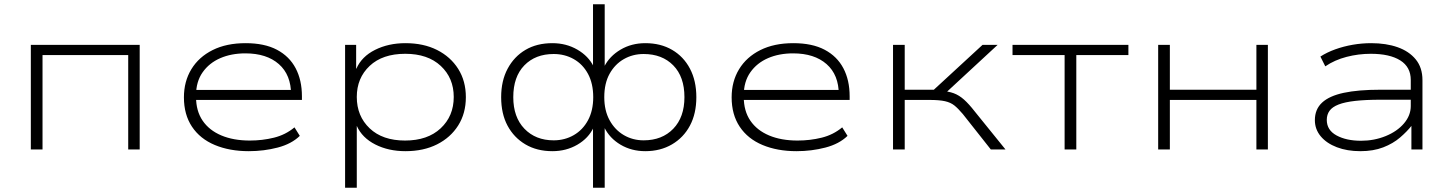

<svg xmlns="http://www.w3.org/2000/svg" viewBox="-20 -703 6832 903"><path d="M125 0V-492H637V0H583V-444H180V0Z M1150 8Q1060 8 990.5 -21Q921 -50 883 -107Q845 -164 845 -245Q845 -320 880 -377.5Q915 -435 980 -467.5Q1045 -500 1135 -500Q1224 -500 1282.5 -469Q1341 -438 1370.5 -382Q1400 -326 1400 -250V-233H879V-280H1377L1349 -258Q1349 -351 1291.5 -401.5Q1234 -452 1134 -452Q1068 -452 1016 -429.5Q964 -407 933 -363Q902 -319 902 -255V-247Q902 -181 933 -135.5Q964 -90 1021 -66Q1078 -42 1155 -42Q1214 -42 1268.5 -55.5Q1323 -69 1365 -104L1390 -64Q1351 -26 1286 -9Q1221 8 1150 8Z M1603 180V-492H1655V-380H1656Q1681 -437 1744 -468.5Q1807 -500 1887 -500Q1972 -500 2035.5 -468Q2099 -436 2135 -379Q2171 -322 2171 -246Q2171 -170 2135 -113Q2099 -56 2035.5 -24Q1972 8 1887 8Q1807 8 1745 -23.5Q1683 -55 1658 -111V180ZM1885 -42Q1991 -42 2052.5 -99.5Q2114 -157 2114 -247Q2114 -336 2053 -393Q1992 -450 1886 -450Q1779 -450 1718.5 -393Q1658 -336 1658 -247Q1658 -157 1718.5 -99.5Q1779 -42 1885 -42Z M2769 180V-104H2772Q2748 -53 2695.5 -22.5Q2643 8 2578 8Q2505 8 2451 -24Q2397 -56 2367 -112Q2337 -168 2337 -246Q2337 -323 2367.5 -380Q2398 -437 2451.5 -468.5Q2505 -500 2578 -500Q2643 -500 2695.5 -469.5Q2748 -439 2772 -390H2769V-683H2824V-390H2822Q2847 -439 2898.5 -469.5Q2950 -500 3015 -500Q3087 -500 3141 -468.5Q3195 -437 3225 -380Q3255 -323 3255 -246Q3255 -169 3225 -112.5Q3195 -56 3140.5 -24Q3086 8 3015 8Q2950 8 2898.5 -22.5Q2847 -53 2822 -104H2824V180ZM2584 -43Q2636 -43 2678.5 -67.5Q2721 -92 2745.5 -137.5Q2770 -183 2770 -246Q2770 -310 2745.5 -355.5Q2721 -401 2678.5 -425Q2636 -449 2584 -449Q2498 -449 2446 -395.5Q2394 -342 2394 -246Q2394 -152 2446.5 -97.5Q2499 -43 2584 -43ZM3007 -43Q3094 -43 3146.5 -97.5Q3199 -152 3199 -246Q3199 -342 3146.5 -395.5Q3094 -449 3007 -449Q2956 -449 2914 -425Q2872 -401 2847 -356Q2822 -311 2822 -246Q2822 -183 2847 -137.5Q2872 -92 2914 -67.5Q2956 -43 3007 -43Z M3726 8Q3636 8 3566.5 -21Q3497 -50 3459 -107Q3421 -164 3421 -245Q3421 -320 3456 -377.5Q3491 -435 3556 -467.5Q3621 -500 3711 -500Q3800 -500 3858.5 -469Q3917 -438 3946.5 -382Q3976 -326 3976 -250V-233H3455V-280H3953L3925 -258Q3925 -351 3867.5 -401.5Q3810 -452 3710 -452Q3644 -452 3592 -429.5Q3540 -407 3509 -363Q3478 -319 3478 -255V-247Q3478 -181 3509 -135.5Q3540 -90 3597 -66Q3654 -42 3731 -42Q3790 -42 3844.5 -55.5Q3899 -69 3941 -104L3966 -64Q3927 -26 3862 -9Q3797 8 3726 8Z M4180 0V-492H4235V-281H4372L4601 -492H4672L4419 -258L4400 -276Q4440 -274 4465.5 -264.5Q4491 -255 4514 -234.5Q4537 -214 4565 -178L4709 0H4640L4508 -167Q4486 -193 4468.5 -207Q4451 -221 4424.5 -227Q4398 -233 4351 -233H4235V0Z M4987 0V-444H4742V-492H5287V-444H5042V0Z M5427 0V-492H5482V-281H5889V-492H5943V0H5889V-233H5482V0Z M6378 8Q6316 8 6267.5 -10.5Q6219 -29 6191.5 -62Q6164 -95 6164 -138Q6164 -189 6198 -220.5Q6232 -252 6300 -266.5Q6368 -281 6471 -281H6630V-234H6474Q6403 -234 6354 -228.5Q6305 -223 6275.5 -211.5Q6246 -200 6233 -182Q6220 -164 6220 -139Q6220 -91 6266 -66Q6312 -41 6381 -41Q6443 -41 6497 -63Q6551 -85 6583 -122.5Q6615 -160 6615 -204V-327Q6615 -388 6565.5 -419Q6516 -450 6427 -450Q6369 -450 6313 -435.5Q6257 -421 6213 -391L6190 -437Q6221 -457 6260 -471Q6299 -485 6342 -492.5Q6385 -500 6429 -500Q6499 -500 6553 -481Q6607 -462 6638.5 -423.5Q6670 -385 6670 -326V0H6618V-111L6619 -112Q6598 -85 6565 -56.5Q6532 -28 6485.5 -10Q6439 8 6378 8Z"/></svg>

Font: Nunito Sans 7pt Expanded ExtraLight
Style: Regular
Weight: 250
Width: 7
Designer: Vernon Adams
Foundry: Vernon Adams
Version: Version 3.101;gftools[0.9.27]